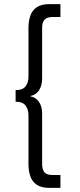

<svg xmlns="http://www.w3.org/2000/svg" viewBox="-20 -708 388 936"><path d="M56.1 -268.6Q91.3 -268.6 105 -287.6Q118.8 -306.6 118.8 -334.1V-571.6Q118.8 -605.4 128 -631.7Q137.1 -658 159.6 -673Q182.1 -688 221.7 -688H274.6V-625.1H236.9Q210.2 -625.1 197.8 -612.8Q185.4 -600.5 185.4 -572.9V-325.5Q185.4 -291.9 170.8 -268.6Q156.3 -245.4 126.1 -239.3Q156.7 -232.8 171 -209.9Q185.4 -186.9 185.4 -154.5V92.9Q185.4 115.5 195.5 130.3Q205.6 145.1 236.9 145.1H274.6V208H221.7Q182.1 208 159.6 193Q137.1 178 128 151.6Q118.8 125.3 118.8 91.6V-145.9Q118.8 -173.4 105 -192.8Q91.3 -212.1 56.1 -212.1Z"/></svg>

Font: League Spartan Extralight
Style: Regular
Weight: 200
Foundry: The League of Moveable Type
Version: Version 2.300; ttfautohint (v1.8.3)